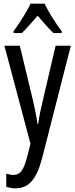

<svg xmlns="http://www.w3.org/2000/svg" viewBox="-20 -786 410 1046"><path d="M4 -537H88L161 -233Q167 -205 173.5 -174Q180 -143 184 -111H188Q195 -164 212 -233L283 -537H366L208 81Q186 163 152.5 201.5Q119 240 64 240Q52 240 40 238Q28 236 14 232V160Q24 163 34 165Q44 167 53 167Q82 167 98 144.5Q114 122 129 65L146 -3ZM223 -766Q239 -732 265 -690.5Q291 -649 316 -616V-606H271Q250 -626 229 -650Q208 -674 185 -700Q162 -674 139.5 -648.5Q117 -623 99 -606H54V-616Q81 -653 106.5 -693.5Q132 -734 146 -766Z"/></svg>

Font: Noto Sans Thai ExtCond
Style: Regular
Weight: 400
Width: 2
Designer: Monotype Design Team
Foundry: Monotype Imaging Inc.
Version: Version 2.002; ttfautohint (v1.8.4.7-5d5b)